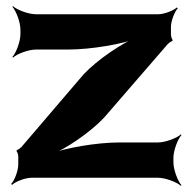

<svg xmlns="http://www.w3.org/2000/svg" viewBox="-20 -574 611 620"><path d="M316 -194 522 -432C524 -434 534 -442 536 -441L538 -445C535 -446 532 -458 532 -462V-487C532 -506 544 -537 554 -547L551 -550C541 -540 510 -528 491 -528H96C72 -528 35 -542 22 -554L20 -552C32 -539 46 -502 46 -478V-464C46 -440 32 -403 20 -390L22 -388C35 -400 72 -414 96 -414H200C275 -414 378 -432 429 -452L426 -456C376 -436 295 -382 250 -334L49 -99C47 -97 37 -89 35 -90L33 -86C36 -85 39 -73 39 -69V-43C39 -23 27 9 16 20L19 23C30 12 62 0 82 0H490C514 0 551 14 564 26L566 24C554 11 540 -26 540 -50V-64C540 -88 554 -125 566 -138L564 -140C551 -128 514 -114 490 -114H366C291 -114 189 -96 138 -76L140 -72C191 -92 271 -146 316 -194Z"/></svg>

Font: Asimov
Style: EdgeWide
Weight: 500
Designer: Google
Version: Version 2.000980: 2014